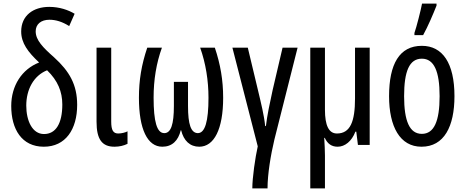

<svg xmlns="http://www.w3.org/2000/svg" viewBox="-20 -800 2571 1060"><path d="M252 -762C163 -762 97 -714 97 -626C97 -562 135 -512 196 -455C101 -418 42 -327 42 -215C42 -87 100 10 222 10C342 10 406 -86 406 -221C406 -332 364 -406 278 -484C218 -537 177 -578 177 -627C177 -666 206 -691 253 -691C288 -691 324 -680 362 -656L392 -724C357 -745 308 -762 252 -762ZM240 -412C299 -355 324 -294 324 -223C324 -118 288 -60 223 -60C158 -60 125 -134 125 -217C125 -305 165 -382 240 -412Z M594 -537H513V-128C513 -31 543 10 612 10C639 10 664 4 684 -6V-75C674 -69 651 -63 633 -63C605 -63 594 -81 594 -129Z M1166 -537H1085C1116 -450 1131 -355 1131 -260C1131 -130 1112 -65 1072 -65C1034 -66 1018 -113 1018 -215V-348H940V-215C940 -114 924 -65 887 -65C846 -65 828 -129 828 -261C828 -359 843 -451 874 -537H793C761 -442 747 -358 747 -260C747 -87 794 10 876 10C930 10 964 -23 978 -81H980C994 -23 1029 10 1080 10C1162 10 1212 -87 1212 -260C1212 -357 1197 -445 1166 -537Z M1623 -537H1540L1485 -302C1469 -229 1455 -163 1448 -104H1444C1438 -164 1421 -231 1404 -303L1348 -537H1263L1403 8C1389 70 1373 182 1373 240H1457C1457 161 1475 54 1495 -30Z M2021 -537H1940V-257C1940 -129 1914 -63 1840 -63C1795 -63 1774 -108 1774 -194V-537H1693V240H1774V58C1774 31 1772 -3 1770 -39H1773C1788 -6 1811 10 1844 10C1884 10 1922 -20 1942 -73H1947L1956 0H2021Z M2268 -606H2316C2343 -655 2371 -721 2390 -769V-780H2310C2305 -751 2279 -648 2268 -618ZM2489 -269C2489 -452 2423 -547 2309 -547C2185 -547 2128 -446 2128 -269C2128 -101 2188 10 2307 10C2432 10 2489 -102 2489 -269ZM2211 -269C2211 -407 2240 -476 2309 -476C2376 -476 2407 -407 2407 -269C2407 -130 2376 -61 2309 -61C2241 -61 2211 -132 2211 -269Z"/></svg>

Font: Noto Sans UI Condensed
Style: Regular
Weight: 400
Width: 3
Designer: Monotype Design Team
Foundry: Monotype Imaging Inc.
Version: Version 1.901